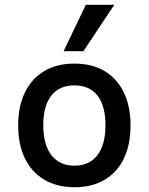

<svg xmlns="http://www.w3.org/2000/svg" viewBox="-20 -774 622 803"><path d="M292 9Q219 9 166 -22Q113 -53 84.5 -111Q56 -169 56 -250Q56 -330 84.5 -388Q113 -446 165.5 -477Q218 -508 291 -508Q365 -508 417 -477Q469 -446 497.5 -388Q526 -330 526 -250Q526 -169 498 -111Q470 -53 417.5 -22Q365 9 292 9ZM291 -81Q353 -81 387 -124.5Q421 -168 421 -250Q421 -332 387.5 -374.5Q354 -417 291 -417Q229 -417 195 -374.5Q161 -332 161 -250Q161 -168 195.5 -124.5Q230 -81 291 -81ZM246 -560 339 -754H458L329 -560Z"/></svg>

Font: Nunito Sans 7pt SemiCondensed SemiBold
Style: Regular
Weight: 600
Width: 4
Designer: Vernon Adams
Foundry: Vernon Adams
Version: Version 3.101;gftools[0.9.27]